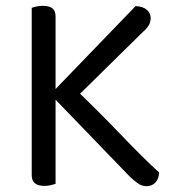

<svg xmlns="http://www.w3.org/2000/svg" viewBox="-20 -633 606 660"><path d="M152 -310 215 -350Q321 -248 397.5 -168Q474 -88 527 -40Q526 -18 514 -5.5Q502 7 484 7Q467 7 453.5 -3Q440 -13 426 -26ZM226 -282 145 -300 446 -612Q472 -611 485 -599Q498 -587 498 -571Q498 -558 491.5 -546.5Q485 -535 471 -523ZM89 -367H171V-1Q165 1 155 3.5Q145 6 133 6Q111 6 100 -3Q89 -12 89 -31ZM171 -300H89V-606Q94 -608 104.5 -610.5Q115 -613 127 -613Q149 -613 160 -604.5Q171 -596 171 -576Z"/></svg>

Font: Baloo Bhaina 2
Style: Regular
Weight: 400
Designer: Yesha Goshar, Manish Minz, Shuchita Grover and Ek Type
Foundry: Ek Type
Version: Version 1.700